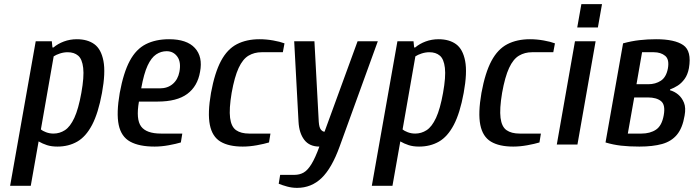

<svg xmlns="http://www.w3.org/2000/svg" viewBox="-20 -700 3361 930"><path d="M29 200 153 -500H231L234 -470H239Q260 -488 289.5 -499Q319 -510 352 -510Q404 -510 437 -486Q470 -462 481 -405Q492 -348 474 -250Q456 -152 426 -95Q396 -38 354 -14Q312 10 258 10Q229 10 207.5 3Q186 -4 167 -15L129 200ZM239 -53Q269 -53 294.5 -69.5Q320 -86 340 -129Q360 -172 374 -250Q388 -328 383 -371Q378 -414 358.5 -430.5Q339 -447 308 -447Q289 -447 270.5 -441Q252 -435 240 -427L178 -73Q186 -66 203 -59.5Q220 -53 239 -53Z M729 10Q654 10 610.5 -14Q567 -38 555 -95Q543 -152 560 -250Q578 -348 608.5 -405Q639 -462 686.5 -486Q734 -510 799 -510Q885 -510 924 -467.5Q963 -425 949 -352Q937 -282 887 -245Q837 -208 743 -208H653Q638 -122 663.5 -87.5Q689 -53 760 -53H863L856 -10Q833 -3 797.5 3.5Q762 10 729 10ZM664 -272H754Q792 -272 817 -293.5Q842 -315 849 -352Q858 -399 839 -425.5Q820 -452 787 -452Q760 -452 736.5 -436.5Q713 -421 695 -382.5Q677 -344 664 -272Z M1156 10Q1088 10 1048 -14Q1008 -38 996.5 -95Q985 -152 1002 -250Q1020 -348 1050.5 -405Q1081 -462 1127.5 -486Q1174 -510 1237 -510Q1270 -510 1303.5 -504Q1337 -498 1358 -490L1350 -447H1247Q1212 -447 1184 -430.5Q1156 -414 1136 -371Q1116 -328 1102 -250Q1089 -172 1094.5 -129Q1100 -86 1123.5 -69.5Q1147 -53 1187 -53H1290L1283 -10Q1260 -3 1224.5 3.5Q1189 10 1156 10Z M1419 210Q1394 210 1370.5 203.5Q1347 197 1330 190L1337 147H1406Q1431 147 1450.5 136Q1470 125 1488.5 95Q1507 65 1527 10Q1479 10 1454 -22.5Q1429 -55 1426 -110L1405 -500H1503L1524 -110Q1526 -82 1534.5 -72Q1543 -62 1552 -62L1712 -500H1810L1625 10Q1587 115 1537.5 162.5Q1488 210 1419 210Z M1781 200 1905 -500H1983L1986 -470H1991Q2012 -488 2041.5 -499Q2071 -510 2104 -510Q2156 -510 2189 -486Q2222 -462 2233 -405Q2244 -348 2226 -250Q2208 -152 2178 -95Q2148 -38 2106 -14Q2064 10 2010 10Q1981 10 1959.5 3Q1938 -4 1919 -15L1881 200ZM1991 -53Q2021 -53 2046.5 -69.5Q2072 -86 2092 -129Q2112 -172 2126 -250Q2140 -328 2135 -371Q2130 -414 2110.5 -430.5Q2091 -447 2060 -447Q2041 -447 2022.5 -441Q2004 -435 1992 -427L1930 -73Q1938 -66 1955 -59.5Q1972 -53 1991 -53Z M2466 10Q2398 10 2358 -14Q2318 -38 2306.5 -95Q2295 -152 2312 -250Q2330 -348 2360.5 -405Q2391 -462 2437.5 -486Q2484 -510 2547 -510Q2580 -510 2613.5 -504Q2647 -498 2668 -490L2660 -447H2557Q2522 -447 2494 -430.5Q2466 -414 2446 -371Q2426 -328 2412 -250Q2399 -172 2404.5 -129Q2410 -86 2433.5 -69.5Q2457 -53 2497 -53H2600L2593 -10Q2570 -3 2534.5 3.5Q2499 10 2466 10Z M2677 0 2765 -500H2865L2777 0ZM2776 -567 2796 -680H2896L2876 -567Z M3077 10Q3027 10 2988 5.5Q2949 1 2913 -10L2998 -490Q3038 -501 3077 -505.5Q3116 -510 3158 -510Q3248 -510 3289.5 -481.5Q3331 -453 3317 -370Q3311 -338 3296 -317.5Q3281 -297 3263 -285.5Q3245 -274 3226 -267L3225 -263Q3247 -257 3265 -242Q3283 -227 3293 -202.5Q3303 -178 3296 -140Q3286 -80 3259 -47.5Q3232 -15 3187 -2.5Q3142 10 3077 10ZM3021 -53H3087Q3129 -53 3157.5 -72Q3186 -91 3195 -142Q3204 -192 3182 -210Q3160 -228 3118 -228H3052ZM3063 -292H3120Q3155 -292 3181 -309Q3207 -326 3215 -368Q3223 -412 3202 -429.5Q3181 -447 3147 -447H3090Z"/></svg>

Font: Cuprum Medium
Style: Italic
Weight: 500
Italic angle: -10°
Version: Version 3.000